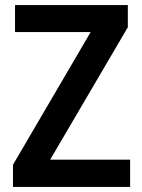

<svg xmlns="http://www.w3.org/2000/svg" viewBox="-20 -734 559 754"><path d="M491 0V-107H177L482 -627V-714H39V-608H336L31 -87V0Z"/></svg>

Font: Noto Sans Myanmar UI SemiCondensed SemiBold
Style: Regular
Weight: 600
Width: 4
Designer: Monotype Design Team
Foundry: Monotype Imaging Inc.
Version: Version 2.103